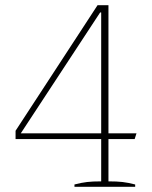

<svg xmlns="http://www.w3.org/2000/svg" viewBox="-20 -720 585 740"><path d="M267 -9Q294 -16 315.5 -18.5Q337 -21 370 -21V-184H40V-216L356 -700H398V-206H506L499 -184H398V-21Q431 -21 452.5 -18.5Q474 -16 501 -9V0H267ZM370 -206V-672H366L60 -206Z"/></svg>

Font: Trirong Thin
Style: Regular
Weight: 250
Designer: Katatrad Team
Foundry: CadsonDemak
Version: Version 1.001